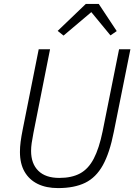

<svg xmlns="http://www.w3.org/2000/svg" viewBox="-20 -950 689 982"><path d="M178 -698H236L151 -270Q145 -239 142 -218Q139 -197 139 -178Q139 -113 176 -76.5Q213 -40 283 -40Q347 -40 389.5 -63Q432 -86 459.5 -138.5Q487 -191 505 -279L589 -698H647L562 -275Q541 -168 506 -105Q471 -42 415.5 -15Q360 12 277 12Q216 12 172.5 -9.5Q129 -31 105.5 -72Q82 -113 82 -173Q82 -198 85.5 -225Q89 -252 96 -287ZM419 -930H485L577 -791L545 -769L447 -888L305 -768L275 -792Z"/></svg>

Font: IBM Plex Sans Light
Style: Italic
Weight: 300
Italic angle: -11.31°
Designer: Mike Abbink, Paul van der Laan, Pieter van Rosmalen
Foundry: Bold Monday
Version: Version 3.201